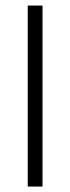

<svg xmlns="http://www.w3.org/2000/svg" viewBox="-20 -683 257 703"><path d="M135.7 -662.6V0H81.5V-662.6Z"/></svg>

Font: Vazirmatn RD ExtraLight
Style: Regular
Weight: 200
Designer: Saber Rastikerdar
Foundry: Saber Rastikerdar
Version: Version 32.102